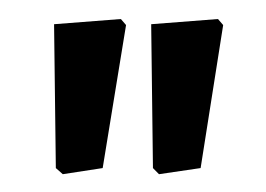

<svg xmlns="http://www.w3.org/2000/svg" viewBox="-20 -470 287 207"><path d="M90.7 -288.8 47.7 -282.2 40.2 -288.8 38.3 -443.9 110.3 -449.5 115.9 -443ZM196.3 -288.8 151.4 -282.2 144.9 -288.8 143 -443.9 215 -449.5 220.6 -443Z"/></svg>

Font: Gurajada
Style: Regular
Weight: 400
Designer: Purushoth Kumar Guthula
Foundry: SiliconAndhra, USA.
Version: Version 1.0.3; ttfautohint (v1.2.42-39fb)